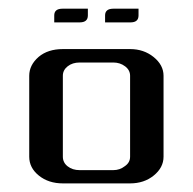

<svg xmlns="http://www.w3.org/2000/svg" viewBox="-20 -426 448 446"><path d="M47.9 -62V-250Q47.9 -274.9 69.8 -293.9Q91.3 -312 126 -312H282.2Q314 -312 336.9 -293.5Q359.9 -274.9 359.9 -250V-62Q359.9 -36.6 336.9 -18.1Q314.5 0 282.2 0H126Q92.8 0 70.3 -18.1Q47.9 -36.1 47.9 -62ZM126 -62Q126 -48.3 137.2 -39.6Q148.4 -30.8 165 -30.8H243.2Q258.3 -30.8 270 -40Q282.2 -48.3 282.2 -62V-250Q282.2 -263.2 270.5 -272Q258.8 -280.8 243.2 -280.8H165Q148.4 -280.8 137.2 -272Q126 -263.2 126 -250ZM106 -374V-390.1Q106 -405.8 125 -405.8H184.1V-390.1Q184.1 -374 165 -374ZM224.1 -374V-390.1Q224.1 -405.8 243.2 -405.8H301.8V-390.1Q301.8 -374 283.2 -374Z"/></svg>

Font: Hhenum
Style: Regular
Weight: 400
Designer: T. Christopher White
Version: Version 1.0